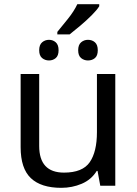

<svg xmlns="http://www.w3.org/2000/svg" viewBox="-20 -891 658 921"><path d="M255 -738Q278 -766 306.5 -801.5Q335 -837 351 -871H456V-861Q445 -843 420 -818Q395 -793 366 -768.5Q337 -744 314 -726H255ZM215 -601Q196 -601 182 -612.5Q168 -624 168 -650Q168 -676 182 -688Q196 -700 215 -700Q234 -700 247.5 -688Q261 -676 261 -650Q261 -624 247.5 -612.5Q234 -601 215 -601ZM402 -601Q383 -601 369 -612.5Q355 -624 355 -650Q355 -676 369 -688Q383 -700 402 -700Q422 -700 435.5 -688Q449 -676 449 -650Q449 -624 435.5 -612.5Q422 -601 402 -601ZM533 -536V0H461L448 -71H444Q418 -29 372 -9.5Q326 10 274 10Q177 10 128 -36.5Q79 -83 79 -185V-536H168V-191Q168 -63 287 -63Q376 -63 410.5 -113Q445 -163 445 -257V-536Z"/></svg>

Font: Go Noto Current
Style: Regular
Weight: 400
Designer: Monotype Design Team
Foundry: Monotype Imaging Inc.
Version: Version 2.007; ttfautohint (v1.8) -l 8 -r 50 -G 200 -x 14 -D